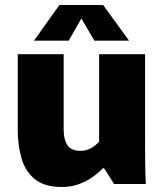

<svg xmlns="http://www.w3.org/2000/svg" viewBox="-20 -737 653 769"><path d="M228 12Q158 12 119.5 -19.5Q81 -51 66 -103.5Q51 -156 51 -218V-520H235V-218Q235 -178 250 -155.5Q265 -133 302 -133Q319 -133 332.5 -138Q346 -143 357 -151.5Q368 -160 377 -169V-520H561V-178Q561 -127 561.5 -82.5Q562 -38 564 0H437L397 -63H392Q376 -46 351.5 -28.5Q327 -11 296 0.5Q265 12 228 12ZM116 -574 218 -717H393L497 -574H358L306 -663L255 -574Z"/></svg>

Font: Murecho Thin ExtraBold
Style: Regular
Weight: 800
Version: Version 1.010